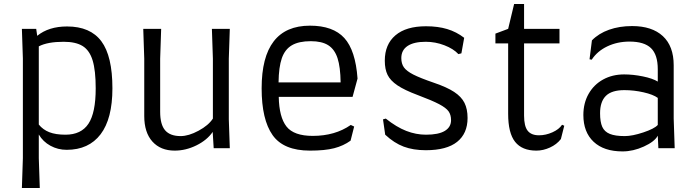

<svg xmlns="http://www.w3.org/2000/svg" viewBox="-20 -745 3496 965"><path d="M545 -301Q545 -148 485.5 -70Q426 8 315 8Q271 8 233.5 -12.5Q196 -33 175 -69V50L180 200H90L95 50V-451L90 -600H162L167 -565Q225 -612 317 -612Q434 -612 489.5 -537.5Q545 -463 545 -301ZM461 -301Q461 -391 445.5 -441.5Q430 -492 395.5 -513.5Q361 -535 300 -535Q219 -535 175 -512V-119Q196 -93 228 -80.5Q260 -68 309 -68Q388 -68 424.5 -123Q461 -178 461 -301Z M1130 -145 1135 0H1054L1049 -82Q1021 -41 967.5 -14.5Q914 12 858 12Q787 12 746 -33.5Q705 -79 705 -162V-450L700 -600H790L785 -450V-183Q785 -119 810 -90Q835 -61 888 -61Q928 -61 978 -88Q1028 -115 1050 -149V-450L1045 -600H1135L1130 -450Z M1295 -301Q1295 -616 1538 -616Q1654 -616 1710.5 -554Q1767 -492 1777 -350L1752 -258H1381Q1383 -156 1420 -109Q1457 -62 1552 -62Q1664 -62 1743 -117L1760 -109L1742 -38Q1706 -12 1659.5 0Q1613 12 1538 12Q1405 12 1350 -66Q1295 -144 1295 -301ZM1692 -331Q1691 -408 1676.5 -452.5Q1662 -497 1630 -517.5Q1598 -538 1542 -538Q1482 -538 1447 -517.5Q1412 -497 1396.5 -452.5Q1381 -408 1380 -331Z M1916 -68 1905 -145 1919 -149Q1973 -106 2022 -87Q2071 -68 2121 -68Q2184 -68 2215.5 -87Q2247 -106 2247 -141Q2247 -168 2234.5 -185.5Q2222 -203 2187 -221.5Q2152 -240 2080 -267Q2013 -292 1977.5 -316Q1942 -340 1928 -368.5Q1914 -397 1914 -440Q1914 -522 1967.5 -567.5Q2021 -613 2121 -613Q2181 -613 2227.5 -599Q2274 -585 2313 -555L2299 -477L2284 -473Q2259 -500 2213.5 -517.5Q2168 -535 2120 -535Q2060 -535 2028.5 -514Q1997 -493 1997 -453Q1997 -425 2010 -406.5Q2023 -388 2057 -370.5Q2091 -353 2161 -329Q2226 -307 2262.5 -283Q2299 -259 2314.5 -228Q2330 -197 2330 -152Q2330 -74 2277.5 -32Q2225 10 2120 10Q2057 10 2009 -8Q1961 -26 1916 -68Z M2470 -576 2534 -600 2564 -725H2614V-600H2792V-527H2614V-164Q2614 -111 2632 -88Q2650 -65 2689 -65Q2723 -65 2756.5 -80Q2790 -95 2805 -118L2816 -113L2799 -46Q2778 -19 2744 -3.5Q2710 12 2676 12Q2604 12 2569 -32Q2534 -76 2534 -173V-527H2470Z M3117 -371Q3162 -371 3211 -361Q3260 -351 3286 -335V-397Q3286 -470 3252 -503Q3218 -536 3144 -536Q3083 -536 3032.5 -512Q2982 -488 2954 -445L2943 -447L2955 -542Q2989 -577 3041 -595.5Q3093 -614 3157 -614Q3257 -614 3311.5 -563.5Q3366 -513 3366 -417V-149L3371 0H3289L3286 -63Q3270 -33 3216 -8.5Q3162 16 3109 16Q3015 16 2963.5 -32.5Q2912 -81 2912 -167Q2912 -227 2938.5 -273.5Q2965 -320 3011.5 -345.5Q3058 -371 3117 -371ZM3120 -61Q3158 -61 3213.5 -79.5Q3269 -98 3286 -117V-253Q3263 -270 3214.5 -281Q3166 -292 3118 -292Q3054 -292 3025 -263Q2996 -234 2996 -176Q2996 -132 3007 -107.5Q3018 -83 3045 -72Q3072 -61 3120 -61Z"/></svg>

Font: Farro Light
Style: Regular
Weight: 300
Designer: Aceler Chua
Foundry: Grayscale Limited
Version: Version 1.101